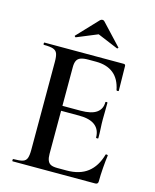

<svg xmlns="http://www.w3.org/2000/svg" viewBox="-120 -894 788 976"><g transform="rotate(15 273.5 -406.5)"><path d="M476 0H42Q39 0 39 -6Q39 -12 42 -12Q75 -12 91 -17Q107 -22 112.5 -37Q118 -52 118 -81V-544Q118 -573 112.5 -587.5Q107 -602 91 -607.5Q75 -613 42 -613Q39 -613 39 -619Q39 -625 42 -625H458Q468 -625 468 -616L470 -486Q470 -484 465 -483.5Q460 -483 458 -486Q447 -543 412 -571Q377 -599 320 -599H279Q254 -599 239.5 -593.5Q225 -588 219 -575.5Q213 -563 213 -542V-85Q213 -64 218.5 -50.5Q224 -37 236 -31.5Q248 -26 270 -26H319Q387 -26 429 -58.5Q471 -91 489 -155Q490 -158 495.5 -157Q501 -156 501 -154Q497 -126 494 -87Q491 -48 491 -15Q491 0 476 0ZM420 -226Q420 -268 392 -290Q364 -312 308 -312H168V-338H309Q365 -338 392 -357Q419 -376 419 -412Q419 -415 424.5 -415Q430 -415 430 -412Q430 -380 429.5 -362Q429 -344 429 -325Q429 -301 430.5 -277.5Q432 -254 432 -226Q432 -224 426 -224Q420 -224 420 -226ZM182 -699 285 -808Q290 -813 297 -813Q304 -813 308 -808L410 -699Q413 -698 410 -694.5Q407 -691 405 -692L297 -737L188 -692Q187 -691 183.5 -694.5Q180 -698 182 -699Z"/></g></svg>

Font: Cormorant Infant Light SemiBold
Style: Regular
Weight: 600
Version: Version 4.001